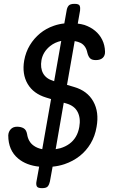

<svg xmlns="http://www.w3.org/2000/svg" viewBox="-20 -860 640 1000"><path d="M170 85 184 8Q117 1 75 -34Q23 -77 23 -155Q24 -174 36 -187Q48 -200 69 -200Q89 -200 103 -192Q117 -184 121 -162Q127 -121 156 -101Q174 -88 200 -83L246 -344L220 -352Q154 -372 124 -423Q94 -474 106 -545Q114 -589 135.5 -624.5Q157 -660 188.5 -686Q220 -712 261 -726Q287 -735 315 -738L327 -805Q329 -820 337 -830Q345 -840 368 -840Q391 -840 395 -830Q399 -820 397 -805L385 -737Q403 -735 420 -730Q452 -719 475.5 -699.5Q499 -680 512.5 -652.5Q526 -625 527 -592Q528 -571 515.5 -559Q503 -547 479 -547Q459 -547 449.5 -556Q440 -565 435 -585Q428 -621 401 -636Q387 -643 369 -646L329 -418L366 -407Q435 -387 466 -331.5Q497 -276 483 -199Q475 -151 452 -112.5Q429 -74 394.5 -47Q360 -20 316 -5Q286 5 254 8L240 85Q237 100 229.5 110Q222 120 199 120Q176 120 171.5 110Q167 100 170 85ZM270 -83Q282 -85 294 -88Q321 -96 341.5 -111Q362 -126 375 -148Q388 -170 393 -199Q401 -244 384.5 -276.5Q368 -309 326 -321L312 -325ZM262 -437 299 -647Q266 -640 241 -620Q204 -590 196 -547Q189 -506 204.5 -478Q220 -450 257 -439Z"/></svg>

Font: Maple Mono Normal NL
Style: Italic
Weight: 400
Italic angle: -10°
Monospace: yes
Designer: subframe7536
Version: Version 7.000